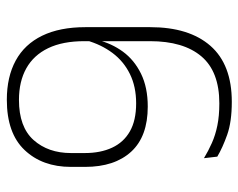

<svg xmlns="http://www.w3.org/2000/svg" viewBox="-88 -600 698 562"><g transform="rotate(90 261.0 -319.0)"><path d="M272 10Q205 10 157.2 -16Q109.5 -42 84.5 -93.5Q59.5 -145 59.5 -220V-409.5Q59.5 -523.5 114.2 -586Q169 -648.5 278 -648.5Q336.5 -648.5 374.5 -635Q412.5 -621.5 438.5 -606L443 -567Q421.5 -580 398.5 -590.2Q375.5 -600.5 347.5 -606.2Q319.5 -612 282.5 -612Q189.5 -612 145 -559.5Q100.5 -507 100.5 -409V-217Q100.5 -153.5 121 -111Q141.5 -68.5 180 -47Q218.5 -25.5 272.5 -25.5Q351.5 -25.5 389.8 -68.2Q428 -111 428 -178V-218Q428 -264.5 412.2 -298.2Q396.5 -332 364.5 -350.2Q332.5 -368.5 282.5 -368.5Q233.5 -368.5 196.5 -350.2Q159.5 -332 135 -299.2Q110.5 -266.5 98 -222.5L88.5 -255.5H97Q107 -296.5 131.2 -329.8Q155.5 -363 195.8 -382.8Q236 -402.5 292 -402.5Q379.5 -402.5 424 -354Q468.5 -305.5 468.5 -219V-177.5Q468.5 -94 419.2 -42Q370 10 272 10Z"/></g></svg>

Font: Anek Kannada ExtraLight
Style: Regular
Weight: 250
Version: Version 1.003